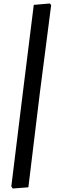

<svg xmlns="http://www.w3.org/2000/svg" viewBox="-20 -823 348 1103"><path d="M266 -803 274 -794 209 -290 143 253 53 260 45 248 110 -281 174 -795Z"/></svg>

Font: Alegreya Sans SC
Style: Bold Italic
Weight: 700
Italic angle: -7°
Designer: Juan Pablo del Peral
Foundry: Huerta Tipografica
Version: Version 2.007